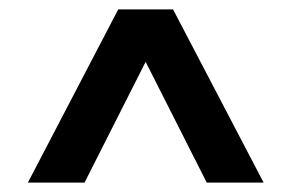

<svg xmlns="http://www.w3.org/2000/svg" viewBox="-20 -760 622 410"><path d="M543 -370H421.5L291 -628L160.5 -370H39.5L232.5 -740H349.5Z"/></svg>

Font: Encode Sans Semi Condensed SmBd
Style: Regular
Weight: 600
Width: 4
Designer: Multiple Designers
Foundry: Impallari Type
Version: Version 2.000